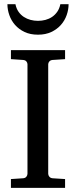

<svg xmlns="http://www.w3.org/2000/svg" viewBox="-20 -915 370 935"><path d="M33.2 0V-43L92.8 -46.9Q103.5 -47.9 108.6 -54.7Q113.8 -61.5 113.8 -68.8V-602.1Q113.8 -609.4 108.6 -615.7Q103.5 -622.1 92.8 -623L33.2 -627V-670.9H296.9V-627L235.8 -623Q225.6 -622.1 220.2 -615.7Q214.8 -609.4 214.8 -602.1V-68.8Q214.8 -61.5 220.2 -54.7Q225.6 -47.9 235.8 -46.9L296.9 -43V0ZM314 -894.5Q314 -868.2 304.7 -841.6Q295.4 -814.9 276.6 -793.7Q257.8 -772.5 230 -759.3Q202.1 -746.1 165 -746.1Q127.4 -746.1 99.6 -759.3Q71.8 -772.5 53.2 -793.7Q34.7 -814.9 25.4 -841.6Q16.1 -868.2 16.1 -894.5H55.2Q59.6 -873 70.3 -857.7Q81.1 -842.3 96.2 -832.5Q111.3 -822.8 128.9 -818.1Q146.5 -813.5 165 -813.5Q183.6 -813.5 201.2 -818.1Q218.8 -822.8 233.4 -832.5Q248 -842.3 258.8 -857.7Q269.5 -873 273.9 -894.5Z"/></svg>

Font: Charis SIL Viet
Style: Regular
Weight: 400
Foundry: SIL International
Version: Version 5.000